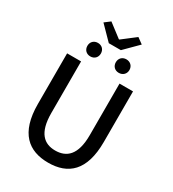

<svg xmlns="http://www.w3.org/2000/svg" viewBox="-255 -1230 1243 1380"><g transform="rotate(30 366.5 -540.5)"><path d="M316 -949H416L526 -1059L478 -1094L369 -1010H364L254 -1094L208 -1059ZM248 -800C281 -800 304 -823 304 -856C304 -889 281 -912 248 -912C215 -912 192 -889 192 -856C192 -823 215 -800 248 -800ZM484 -800C517 -800 541 -823 541 -856C541 -889 517 -912 484 -912C451 -912 428 -889 428 -856C428 -823 451 -800 484 -800ZM367 13C531 13 640 -76 640 -316V-736H528V-308C528 -142 460 -88 367 -88C276 -88 209 -142 209 -308V-736H93V-316C93 -76 204 13 367 13Z"/></g></svg>

Font: Spoqa Han Sans Neo Medium
Style: Regular
Weight: 500
Designer: [Spoqa Han Sans Neo] Dong-huui Kim  Younghwa Kang  Yujin Lee  [Noto Sans] Ryoko NISHIZUKA  (kana & ideographs); Paul D. 
Foundry: Spoqa (http://www.spoqa-han-sans.com)
Version: Version 1.000